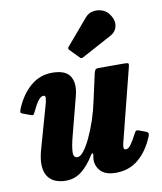

<svg xmlns="http://www.w3.org/2000/svg" viewBox="-91 -884 826 978"><g transform="rotate(-10 322.5 -395.0)"><path d="M8 -386.5Q38 -457 86 -497.2Q134 -537.5 196 -537.5Q267 -537.5 289.5 -499.8Q312 -462 296 -401L245 -204.5Q231 -152.5 229.8 -122Q228.5 -91.5 250.5 -91.5Q265.5 -91.5 283.2 -114.2Q301 -137 319.2 -175.2Q337.5 -213.5 353.5 -261Q369.5 -308.5 380 -358.5L410 -494.5Q412.5 -506 416.5 -513Q420.5 -520 434.5 -520H564Q582 -520 586.8 -517.5Q591.5 -515 588 -501L493 -125.5Q489.5 -113 489 -100.5Q488.5 -88 500 -88Q513 -88 526.2 -105.8Q539.5 -123.5 556.5 -157Q561.5 -167 565.5 -171Q569.5 -175 582 -171L612 -160Q623.5 -156 626.8 -150.2Q630 -144.5 624.5 -131.5Q595 -60 546.5 -19.5Q498 21 429.5 21Q375 21 350.2 -6.5Q325.5 -34 328.5 -70.5L331.5 -90Q332.5 -97.5 328.5 -97.5Q324.5 -97.5 319.5 -89.5Q289.5 -40.5 254.2 -12Q219 16.5 170 16.5Q145 16.5 121 8Q97 -0.5 80.8 -22Q64.5 -43.5 62.5 -81.5Q60.5 -119.5 79 -179L138.5 -390Q141.5 -401.5 143 -415.5Q144.5 -429.5 133 -429.5Q120 -429.5 106.2 -412Q92.5 -394.5 74.5 -356Q69.5 -345.5 66.2 -342.8Q63 -340 50 -345L14 -358.5Q3 -362.5 3 -368Q3 -373.5 8 -386.5ZM537 -781Q562 -749 556.8 -717.8Q551.5 -686.5 520 -670L366 -587Q357 -581.5 349.5 -589.5L303.5 -636.5Q295.5 -645.5 304 -654L416 -785.5Q431.5 -804 454.8 -808.8Q478 -813.5 500.5 -806.2Q523 -799 537 -781Z"/></g></svg>

Font: Besley* Narrow Heavy
Style: Italic
Weight: 800
Width: 4
Italic angle: -13°
Designer: Owen Earl
Foundry: indestructible type*
Version: Version 3.000; ttfautohint (v1.8.3)